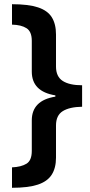

<svg xmlns="http://www.w3.org/2000/svg" viewBox="-20 -734 429 912"><path d="M37 61Q81 59 106 43.5Q131 28 131 -17V-162Q131 -257 243 -275V-281Q131 -299 131 -394V-540Q131 -584 106 -600Q81 -616 37 -617V-714Q115 -714 160.5 -699Q206 -684 226 -652Q246 -620 246 -570V-418Q246 -370 278 -349.5Q310 -329 370 -329V-227Q310 -226 278 -206Q246 -186 246 -138V15Q246 64 225.5 96Q205 128 159.5 143Q114 158 37 158Z"/></svg>

Font: Noto Sans Kawi SemiBold
Style: Regular
Weight: 600
Designer: Fadhl Haqq
Version: Version 1.000